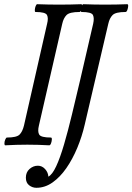

<svg xmlns="http://www.w3.org/2000/svg" viewBox="-20 -688 630 913"><path d="M5 3Q1 3 1 -6Q1 -15 5 -24.5Q9 -34 13 -34Q59 -34 73 -48Q87 -62 94 -91L204 -575Q211 -602 203.5 -616.5Q196 -631 149 -631Q145 -631 145.5 -640.5Q146 -650 149.5 -659Q153 -668 157 -668Q183 -667 209.5 -666.5Q236 -666 261 -666Q287 -666 313.5 -666.5Q340 -667 366 -668Q371 -668 370.5 -659Q370 -650 366.5 -640.5Q363 -631 358 -631Q311 -631 296.5 -616.5Q282 -602 276 -575L165 -91Q158 -62 166.5 -48Q175 -34 222 -34Q227 -34 226.5 -24.5Q226 -15 222.5 -6Q219 3 214 3Q162 0 110 0Q58 0 5 3ZM153 205Q134 205 118.5 193Q103 181 103 157Q103 131 120.5 115.5Q138 100 160 100Q180 100 194.5 116Q209 132 210 152Q229 142 247.5 102Q266 62 284.5 -1Q303 -64 322 -143Q341 -222 362 -311L423 -575Q429 -602 422 -616.5Q415 -631 368 -631Q364 -631 364.5 -640.5Q365 -650 368.5 -659Q372 -668 376 -668Q402 -667 428.5 -666.5Q455 -666 480 -666Q506 -666 532.5 -666.5Q559 -667 585 -668Q590 -668 589.5 -659Q589 -650 585.5 -640.5Q582 -631 577 -631Q530 -631 515.5 -616.5Q501 -602 495 -575L383 -96Q370 -39 347.5 15Q325 69 295.5 111.5Q266 154 230 179.5Q194 205 153 205Z"/></svg>

Font: Junicode Two Beta Condensed
Style: Italic
Weight: 400
Width: 3
Italic angle: -9°
Version: Version 1.053; ttfautohint (v1.8.4)